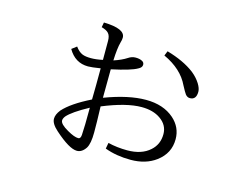

<svg xmlns="http://www.w3.org/2000/svg" viewBox="-87 -747 1174 902"><g transform="rotate(15 500.0 -296.5)"><path d="M356.4 -433.1V-525.4Q356.4 -550.8 345.2 -562.5Q335.9 -573.2 311 -580.1L315.4 -604Q419.4 -601.6 419.4 -558.1Q419.4 -547.4 415 -533.2Q406.7 -503.4 404.3 -443.4Q442.9 -456.1 467.3 -472.2Q483.9 -483.4 502.4 -483.4Q523.4 -483.4 536.1 -475.6Q544.9 -470.2 544.9 -459.5Q544.9 -446.3 527.3 -437.5Q497.1 -419.9 403.3 -399.9Q402.3 -354 402.3 -261.2Q516.1 -304.2 601.1 -304.2Q686 -304.2 737.8 -258.8Q782.7 -219.2 782.7 -161.1Q782.7 -92.8 726.1 -50.3Q676.3 -13.2 603 -13.2Q533.2 -13.2 477.1 -34.2L482.4 -63Q527.3 -52.2 576.2 -52.2Q646 -52.2 686 -88.4Q721.2 -119.6 721.2 -169.4Q721.2 -213.9 681.6 -241.2Q646 -266.1 589.8 -266.1Q516.1 -266.1 402.3 -219.2Q402.3 -194.8 404.3 -147Q404.8 -113.8 404.8 -92.8Q404.8 -39.6 391.1 -16.6Q373 11.2 348.1 11.2Q311 11.2 238.3 -53.7Q205.6 -82.5 205.6 -106.9Q205.6 -127.4 224.1 -150.9Q263.2 -194.8 355 -240.2Q356.4 -304.2 356.4 -392.1Q314 -385.3 296.4 -385.3Q232.9 -385.3 199.2 -444.3L223.1 -462.4Q238.8 -440.4 257.3 -432.6Q272.9 -426.3 299.3 -426.3Q324.7 -426.3 356.4 -433.1ZM355 -200.2Q277.8 -158.2 253.4 -129.9Q244.6 -118.2 244.6 -108.9Q244.6 -90.8 285.2 -67.9Q319.8 -47.9 339.4 -47.9Q350.6 -47.9 352.1 -66.9Q355 -104.5 355 -200.2ZM629.9 -527.8 639.2 -550.8Q721.2 -527.3 772.9 -488.3Q798.8 -467.8 814.5 -442.9Q828.1 -420.9 828.1 -404.3Q828.1 -365.2 796.9 -365.2Q784.2 -365.2 774.9 -377Q768.1 -386.2 752.9 -415Q719.2 -486.8 629.9 -527.8Z"/></g></svg>

Font: I.Ming
Style: Regular
Weight: 400
Designer: Ichiten Fonts Project
Version: Version 6.11; Dec 27, 2019